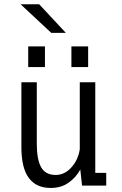

<svg xmlns="http://www.w3.org/2000/svg" viewBox="-20 -898 590 929"><path d="M225.5 11.5Q156 11.5 119.8 -36.5Q83.5 -84.5 83.5 -186V-500H158V-203.5Q158 -126 179 -88.8Q200 -51.5 249.5 -51.5Q292.5 -51.5 325.2 -87.8Q358 -124 366 -175.5V-500H441V-61.5H494V0H377L368.5 -77.5Q347.5 -39 311.5 -13.8Q275.5 11.5 225.5 11.5ZM116.5 -673.5H197.5V-573.5H116.5ZM325.5 -673.5H406.5V-573.5H325.5ZM228 -739 79.5 -877.5H169.5L298.5 -739Z"/></svg>

Font: Trispace SemiCondensed Light
Style: Regular
Weight: 300
Width: 4
Designer: Tyler Finck
Foundry: Etcetera Type Company
Version: Version 1.210; ttfautohint (v1.8.3)